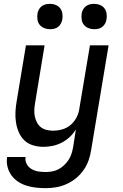

<svg xmlns="http://www.w3.org/2000/svg" viewBox="-20 -756 640 999"><path d="M217 223Q191 223 165.5 220Q140 217 116.5 209.5Q93 202 73 188.5Q53 175 39 155.5Q25 136 19 111.5Q13 87 17 61H113Q110 81 119 97.5Q128 114 144 123.5Q160 133 178.5 136Q197 139 217 139Q234 139 251 136Q268 133 283.5 125Q299 117 312.5 104.5Q326 92 336 77Q346 62 351.5 45.5Q357 29 360 12L375 -83Q362 -61 342.5 -43Q323 -25 300.5 -13.5Q278 -2 253.5 3Q229 8 206 8Q178 8 151.5 0Q125 -8 106.5 -26Q88 -44 77.5 -68.5Q67 -93 63 -120Q59 -147 60.5 -175Q62 -203 67 -231L115 -520H212L162 -217Q159 -200 158.5 -182.5Q158 -165 161.5 -148.5Q165 -132 173 -117.5Q181 -103 193.5 -93.5Q206 -84 222.5 -80Q239 -76 256 -76Q280 -76 304.5 -83Q329 -90 348 -106.5Q367 -123 378.5 -145.5Q390 -168 393 -192L448 -520H545L454 26Q450 53 440.5 79.5Q431 106 414 130Q397 154 374 172.5Q351 191 324.5 202.5Q298 214 271 218.5Q244 223 217 223ZM470 -604Q454 -604 439.5 -610Q425 -616 416 -627.5Q407 -639 405 -654.5Q403 -670 405 -686Q407 -697 412.5 -707Q418 -717 427.5 -724Q437 -731 448 -733.5Q459 -736 470 -736Q486 -736 500.5 -730Q515 -724 523.5 -712.5Q532 -701 534.5 -685.5Q537 -670 534 -654Q532 -643 526.5 -633Q521 -623 512 -616Q503 -609 492 -606.5Q481 -604 470 -604ZM240 -604Q224 -604 209.5 -610Q195 -616 186 -627.5Q177 -639 175 -654.5Q173 -670 175 -686Q177 -697 182.5 -707Q188 -717 197.5 -724Q207 -731 218 -733.5Q229 -736 240 -736Q256 -736 270.5 -730Q285 -724 293.5 -712.5Q302 -701 304.5 -685.5Q307 -670 304 -654Q302 -643 296.5 -633Q291 -623 282 -616Q273 -609 262 -606.5Q251 -604 240 -604Z"/></svg>

Font: Iosevka Custom Medium
Style: Italic
Weight: 500
Italic angle: -9°
Designer: Belleve Invis
Foundry: Belleve Invis
Version: Version 27.0.1